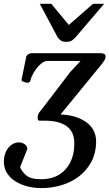

<svg xmlns="http://www.w3.org/2000/svg" viewBox="-55 -761 572 1005"><path d="M159.2 223.6Q127 223.6 92.8 215.6Q58.6 207.5 29.8 190.7Q1 173.8 -16.8 147.5Q-34.7 121.1 -34.7 85Q-34.7 56.6 -24.2 33.7Q-13.7 10.7 4.4 -2.4Q22.5 -15.6 43.9 -15.6Q60.5 -15.6 74.2 -6.1Q87.9 3.4 87.9 19.5L50.3 113.8Q57.6 134.8 81.3 156Q105 177.2 159.7 177.2Q241.2 177.2 287.4 126Q333.5 74.7 334 -8.3Q334.5 -49.3 318.8 -73.5Q303.2 -97.7 279.1 -109.6Q254.9 -121.6 229.5 -125.5Q204.1 -129.4 184.1 -129.4H151.4Q146 -129.4 144 -133.5Q142.1 -137.7 142.1 -143.6Q142.1 -157.7 146.2 -165.8Q150.4 -173.8 159.7 -183.6L312.5 -383.8L366.2 -441.9H194.3Q178.2 -441.9 163.1 -430.2Q147.9 -418.5 135.5 -401.9Q123 -385.3 115.2 -369.1Q107.4 -353 105.5 -344.2Q103.5 -335 99.9 -331.5Q96.2 -328.1 88.4 -328.1Q83 -328.1 69.6 -332.3Q56.2 -336.4 58.1 -344.7L82 -462.4Q84 -471.2 92.3 -476.6Q100.6 -481.9 107.9 -482.4H472.2Q497.6 -482.4 497.6 -465.8Q497.6 -454.6 492.2 -446.3Q486.8 -438 479.5 -427.7L261.7 -161.6Q294.4 -161.1 327.4 -152.8Q360.4 -144.5 388.2 -127.2Q416 -109.9 432.4 -82.3Q448.7 -54.7 448.2 -16.6Q447.3 39.6 424.1 84.2Q400.9 128.9 361.1 160.2Q321.3 191.4 269.8 207.5Q218.3 223.6 159.2 223.6ZM292 -542Q272.9 -542 262.9 -549.1Q252.9 -556.2 246.1 -566.9L153.3 -741.2H213.4L305.2 -630.4L432.1 -741.2H490.2L345.2 -571.3Q335.4 -559.1 323.5 -550.5Q311.5 -542 292 -542Z"/></svg>

Font: Gelasio Medium
Style: Italic
Weight: 500
Italic angle: -8.5°
Designer: Eben Sorkin
Foundry: Eben Sorkin
Version: Version 1.008